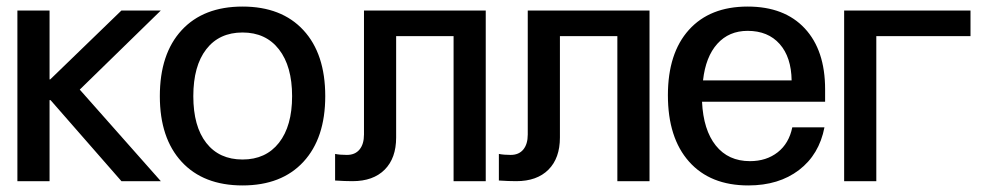

<svg xmlns="http://www.w3.org/2000/svg" viewBox="-20 -552 3010 585"><path d="M131 -520V-310H133L350 -520H470L223 -279L470 0H350L134 -247H131V0H33V-520Z M971 -259Q971 -131 904.5 -59Q838 13 719 13Q600 13 533.5 -59Q467 -131 467 -259Q467 -388 533.5 -460Q600 -532 719 -532Q838 -532 904.5 -460Q971 -388 971 -259ZM719 -66Q790 -66 830 -117Q870 -168 870 -259Q870 -350 830 -401.5Q790 -453 719 -453Q648 -453 608.5 -402Q569 -351 569 -259Q569 -167 608.5 -116.5Q648 -66 719 -66Z M1460 0H1362V-442H1187V-133Q1187 -70 1152 -35Q1117 0 1054 0Q1031 0 1001 -2V-83Q1016 -80 1037 -80Q1062 -80 1075.5 -96.5Q1089 -113 1089 -142V-520H1460Z M1959 0H1861V-442H1686V-133Q1686 -70 1651 -35Q1616 0 1553 0Q1530 0 1500 -2V-83Q1515 -80 1536 -80Q1561 -80 1574.5 -96.5Q1588 -113 1588 -142V-520H1959Z M2260 13Q2144 13 2079.5 -59.5Q2015 -132 2015 -262Q2015 -390 2079 -461Q2143 -532 2258 -532Q2370 -532 2432 -465.5Q2494 -399 2494 -280V-242H2119Q2123 -156 2161 -108.5Q2199 -61 2265 -61Q2315 -61 2349.5 -88Q2384 -115 2394 -164H2492Q2476 -81 2414.5 -34Q2353 13 2260 13ZM2392 -307Q2391 -378 2355.5 -418Q2320 -458 2258 -458Q2201 -458 2165.5 -418.5Q2130 -379 2122 -307Z M2552 0V-520H2937V-442H2650V0Z"/></svg>

Font: Non Bureau
Style: Regular
Weight: 400
Designer: Jona Saucedo
Foundry: Non Foundry
Version: Version 1.000; ttfautohint (v1.8.4)